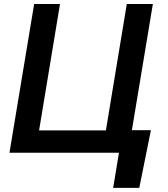

<svg xmlns="http://www.w3.org/2000/svg" viewBox="-20 -747 820 939"><path d="M147 -727.3H273.4L171.2 -109.4H497.9L600.1 -727.3H727.6L625 -110.1H718L661.2 171.9H533.4L561.8 0H26.3Z"/></svg>

Font: Inter P Semi Bold
Style: Italic
Weight: 600
Italic angle: 9.39999°
Designer: Rasmus Andersson
Foundry: rsms
Version: Version 3.018;git-588b23468